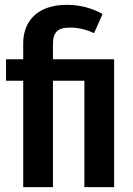

<svg xmlns="http://www.w3.org/2000/svg" viewBox="-20 -774 552 794"><path d="M257 -754C129 -754 76 -681 76 -595V-529H5V-440H76V0H199V-440H329V0H452V-529H199V-592C199 -639 217 -660 270 -660C307 -660 341 -650 369 -637L404 -716C367 -737 318 -754 257 -754Z"/></svg>

Font: Fira Sans Condensed Medium
Style: Regular
Weight: 500
Width: 3
Designer: Carrois Corporate & Edenspiekermann AG
Foundry: Carrois Corporate GbR & Edenspiekermann AG
Version: Version 4.202;PS 004.202;hotconv 1.0.88;makeotf.lib2.5.64775